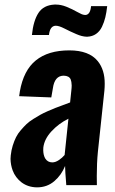

<svg xmlns="http://www.w3.org/2000/svg" viewBox="-20 -807 503 837"><path d="M360.8 -647Q359.4 -647 357.4 -647Q337.4 -647.5 313 -658.2Q285.6 -669.9 261.5 -682.4Q237.3 -694.8 223.6 -694.8Q197.8 -694.8 193.4 -654.3H119.1Q125.5 -716.8 147.7 -750.7Q169.9 -784.7 217.8 -787.1Q220.7 -787.1 223.6 -787.1Q245.6 -787.1 269 -777.8Q295.4 -767.1 316.7 -754.9Q337.9 -742.7 347.2 -742.2Q349.1 -741.7 351.1 -741.7Q373.5 -741.7 377 -780.3H447.3Q444.3 -752.9 439.2 -731.7Q434.1 -710.4 424.6 -690.4Q415 -670.4 398.9 -659.2Q382.8 -647.9 360.8 -647ZM141.1 9.8Q102.5 9.3 74.2 -11.7Q46.9 -32.7 35.2 -64Q26.4 -87.9 25.9 -114.3Q25.9 -122.1 26.9 -129.9Q29.3 -152.3 35.6 -172.6Q42 -192.9 50 -209Q58.1 -225.1 71.3 -240.2Q84.5 -255.4 95.7 -266.1Q106.9 -276.9 125.2 -288.3Q143.6 -299.8 155.8 -306.6Q168 -313.5 189 -322.8Q210 -332 221.4 -336.4Q232.9 -340.8 254.9 -348.9Q276.9 -356.9 285.6 -360.4L291 -412.6Q292.5 -424.8 292.5 -434.6Q292 -451.2 288.1 -460.9Q281.2 -476.6 257.8 -477.1Q217.8 -477.1 210.4 -421.4L203.6 -382.3L63.5 -387.7Q64 -390.1 65.2 -398.7Q66.4 -407.2 66.4 -407.7Q82.5 -500.5 136.5 -543.9Q190.4 -587.4 282.2 -587.4Q368.2 -587.4 406.2 -540.5Q437 -502.4 436.5 -441.4Q436.5 -427.2 435.1 -411.6L406.7 -145Q401.9 -95.7 401.9 -40.5Q401.9 -20.5 402.3 0H269Q263.7 -63 263.7 -83.5Q248 -43.9 216.6 -17.1Q185.1 9.8 141.1 9.8ZM208 -99.1Q221.7 -99.1 236.6 -109.1Q251.5 -119.1 261.7 -131.3L278.3 -289.6Q235.4 -268.1 204.3 -234.4Q173.3 -200.7 168.9 -164.1Q168.5 -157.7 168.5 -151.9Q168.9 -130.9 176.8 -116.7Q187.5 -99.1 208 -99.1Z"/></svg>

Font: Oswald
Style: Demi-Bold
Weight: 600
Designer: Vernon Adams
Foundry: Vernon Adams
Version: 3.0; ttfautohint (v0.94.23-7a4d-dirty) -l 8 -r 50 -G 200 -x 